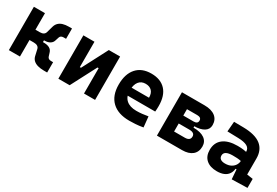

<svg xmlns="http://www.w3.org/2000/svg" viewBox="35 -1251 2861 1985"><g transform="rotate(30 1465.0 -258.5)"><path d="M261.7 -269.5 253.4 -320.3Q280.8 -320.3 296.9 -330.6Q313 -340.8 317.9 -360.4L339.4 -437Q347.7 -464.8 366.7 -483.4Q385.7 -502 415.5 -511Q445.3 -520 484.9 -520H522.5V-397H493.2Q476.1 -397 465.1 -390.4Q454.1 -383.8 449.7 -370.6L436.5 -329.1Q428.7 -300.8 403.3 -285.2Q377.9 -269.5 337.9 -269.5ZM68.8 0V-517.6H201.2V0ZM193.8 -197.3V-320.3H332.5V-197.3ZM489.7 2.4Q445.8 2.4 413.6 -6.8Q381.3 -16.1 361.8 -34.4Q342.3 -52.7 335.4 -80.6L317.9 -157.2Q313.5 -176.8 297.1 -187Q280.8 -197.3 253.4 -197.3L261.7 -248H342.8Q429.7 -248 446.3 -188.5L459.5 -147Q463.9 -133.8 474.9 -127.2Q485.8 -120.6 502.9 -120.6H527.3V2.4Z M756.8 0V-214.8H805.7L963.4 -517.6H997.6V-302.7H952.1L794.4 0ZM659.7 0V-517.6H792V0ZM965.8 0V-517.6H1098.1V0Z M1510.7 9.8Q1376.3 9.8 1303.1 -59.8Q1230 -129.4 1230 -259.8Q1230 -386.7 1292.2 -457Q1354.3 -527.3 1467.8 -527.3Q1578.6 -527.3 1639.1 -462.4Q1699.7 -397.4 1699.7 -273.4Q1699.7 -238.3 1696.6 -206.5H1316.9V-298.3H1569.8Q1569.8 -350.5 1543.2 -378.4Q1516.6 -406.2 1468.8 -406.2Q1417 -406.2 1388.4 -369.4Q1359.9 -332.5 1359.9 -264.6Q1359.9 -191.5 1402.2 -153.4Q1444.5 -115.2 1522.5 -115.2Q1557.7 -115.2 1591.8 -118.9Q1626 -122.6 1661.6 -128.9L1674.3 -3.9Q1624.7 4.9 1583.6 7.3Q1542.4 9.8 1510.7 9.8Z M1961.9 0V-125.5H2096.2Q2127.9 -125.5 2144 -137.9Q2160.2 -150.4 2160.2 -175.3Q2160.2 -198.2 2143.6 -209.7Q2127 -221.2 2094.7 -221.2H1931.6V-260.3H2125Q2208.5 -260.3 2254.4 -228Q2300.3 -195.8 2300.3 -136.7Q2300.3 -71.8 2257.3 -35.9Q2214.4 0 2135.7 0ZM1836.4 0V-517.6H1968.8V0ZM1908.2 -243.2V-291H2122.6V-243.2ZM1931.6 -276.9V-315.9H2092.8Q2116.2 -315.9 2128.4 -325.4Q2140.6 -335 2140.6 -354Q2140.6 -373 2128.2 -382.6Q2115.7 -392.1 2091.8 -392.1H1961.9V-517.6H2105.5Q2189 -517.6 2234.9 -481.9Q2280.8 -446.3 2280.8 -380.9Q2280.8 -331.1 2237.8 -304Q2194.8 -276.9 2116.2 -276.9Z M2731.9 4.9 2720.7 -148.4 2718.8 -215.8V-316.9Q2718.8 -358.4 2683.3 -377.7Q2647.9 -397 2578.1 -398.9L2445.8 -402.3L2455.6 -522.5L2568.4 -521Q2709 -519 2777.3 -465.6Q2845.7 -412.1 2845.7 -309.6V-118.2L2917.5 -107.4V0ZM2556.6 9.8Q2474.1 9.8 2428.2 -30.8Q2382.3 -71.3 2382.3 -146Q2382.3 -232.9 2442.4 -279.3Q2502.4 -325.7 2612.8 -325.7Q2655.3 -325.7 2686.3 -321.3Q2717.3 -316.9 2749 -307.6L2727.5 -204.6Q2696.3 -211.9 2671.4 -213.1Q2646.5 -214.4 2619.1 -214.4Q2516.6 -214.4 2516.6 -155.8Q2516.6 -129.4 2535.2 -115.5Q2553.7 -101.6 2589.4 -101.6Q2632.3 -101.6 2661.1 -117.7Q2689.9 -133.8 2704.3 -158.7Q2718.8 -183.6 2718.8 -210V-242.2L2737.3 -109.4H2695.8L2712.9 -125Q2711.4 -80.1 2692.4 -50Q2673.3 -20 2638.9 -5.1Q2604.5 9.8 2556.6 9.8Z"/></g></svg>

Font: Cascadia Mono PL
Style: Regular
Weight: 400
Monospace: yes
Designer: Aaron Bell
Foundry: Saja Typeworks
Version: Version 2102.003